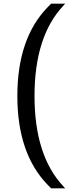

<svg xmlns="http://www.w3.org/2000/svg" viewBox="-20 -770 429 1040"><path d="M240 -733 257 -750H333L323 -739Q167 -573 167 -250Q167 73 323 239L333 250H257L240 233Q74 64 74 -250Q74 -564 240 -733Z"/></svg>

Font: MathJax_SansSerif
Style: Regular
Weight: 400
Version: Version 1.1